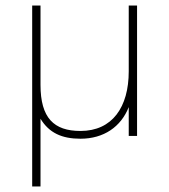

<svg xmlns="http://www.w3.org/2000/svg" viewBox="-20 -490 610 692"><path d="M270 10C354 10 416 -33 444 -104V0H474V-470H444V-233C444 -104 385 -18 270 -18C174 -18 126 -65 126 -184V-470H96V182H126V-62C157 -11 203 10 270 10Z"/></svg>

Font: Gantari Thin
Style: Regular
Weight: 250
Designer: Anugrah Pasau
Foundry: Lafontype
Version: Version 1.000